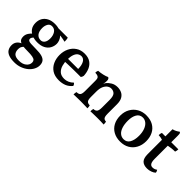

<svg xmlns="http://www.w3.org/2000/svg" viewBox="34 -1412 2453 2453"><g transform="rotate(45 1260.0 -185.5)"><path d="M217 249Q153 249 113.5 233.5Q74 218 56 188.5Q38 159 38 117Q38 79 59 51Q80 23 118 8L173 14Q150 33 141.5 51.5Q133 70 133 95Q133 143 158 167.5Q183 192 243 192Q308 192 345 161.5Q382 131 382 90Q382 67 370.5 53.5Q359 40 326 33.5Q293 27 229 27Q185 27 154 22.5Q123 18 103 7.5Q83 -3 74 -20.5Q65 -38 65 -65Q65 -101 85 -132Q105 -163 135 -187L181 -161Q163 -146 154.5 -132.5Q146 -119 146 -108Q146 -90 157.5 -81.5Q169 -73 201.5 -70.5Q234 -68 294 -68Q359 -68 399 -57Q439 -46 458 -21.5Q477 3 477 46Q477 82 458 118.5Q439 155 404.5 184Q370 213 322 231Q274 249 217 249ZM244 -139Q192 -139 148 -157Q104 -175 78.5 -211Q53 -247 53 -301Q53 -349 74 -386Q95 -423 137 -445Q179 -467 240 -467Q293 -467 329.5 -450.5Q366 -434 390 -408.5Q414 -383 424.5 -355Q435 -327 435 -304Q435 -259 413.5 -221Q392 -183 349.5 -161Q307 -139 244 -139ZM256 -189Q288 -189 308 -215.5Q328 -242 328 -293Q328 -346 303.5 -383Q279 -420 234 -420Q196 -420 178 -388Q160 -356 160 -314Q160 -254 185.5 -221.5Q211 -189 256 -189ZM486 -392Q470 -396 448.5 -400Q427 -404 406.5 -407Q386 -410 370 -411L292 -458H478Q483 -444 484.5 -426.5Q486 -409 486 -392Z M781 9Q706 9 657.5 -23Q609 -55 584.5 -109Q560 -163 560 -228Q560 -294 586 -348Q612 -402 660.5 -434.5Q709 -467 775 -467Q842 -467 883 -439Q924 -411 944.5 -364Q965 -317 968 -258Q964 -235 951 -220Q931 -220 896.5 -220Q862 -220 819.5 -219.5Q777 -219 732.5 -217.5Q688 -216 649 -214V-269H855Q855 -335 832.5 -375Q810 -415 768 -415Q744 -415 722 -400Q700 -385 686 -349.5Q672 -314 672 -251Q672 -201 685 -155.5Q698 -110 729 -81.5Q760 -53 817 -53Q850 -53 882.5 -67Q915 -81 940 -107Q948 -103 955.5 -92Q963 -81 964 -71Q929 -28 883.5 -9.5Q838 9 781 9Z M1117 -212V-316Q1117 -342 1112.5 -357.5Q1108 -373 1092 -381Q1076 -389 1043 -390Q1043 -402 1045 -413Q1047 -424 1052 -433Q1090 -435 1133 -445Q1176 -455 1199 -467Q1209 -463 1216 -453Q1223 -443 1223 -420ZM1525 -132Q1525 -81 1538.5 -63Q1552 -45 1582 -45Q1585 -35 1586 -24Q1587 -13 1587 3Q1565 1 1535 0.5Q1505 0 1474 0Q1453 0 1429.5 0.5Q1406 1 1385 1.5Q1364 2 1348 3Q1348 -12 1349 -24Q1350 -36 1354 -45Q1387 -45 1403 -64Q1419 -83 1419 -134V-273Q1419 -342 1395 -367Q1371 -392 1331 -392Q1306 -392 1281 -375Q1256 -358 1239.5 -322Q1223 -286 1223 -227V-132Q1223 -82 1237.5 -63.5Q1252 -45 1288 -45Q1292 -35 1293 -23.5Q1294 -12 1294 3Q1280 2 1259 1.5Q1238 1 1215 0.5Q1192 0 1170 0Q1149 0 1125.5 0.5Q1102 1 1080 1.5Q1058 2 1043 3Q1043 -12 1044.5 -24.5Q1046 -37 1049 -45Q1088 -45 1102.5 -63.5Q1117 -82 1117 -132V-316L1223 -420Q1223 -408 1221.5 -393Q1220 -378 1215 -361Q1219 -368 1223 -376Q1227 -384 1234 -393Q1252 -416 1289 -439Q1326 -462 1377 -462Q1416 -462 1450 -446.5Q1484 -431 1504.5 -395.5Q1525 -360 1525 -299Z M1889 9Q1818 9 1765.5 -20.5Q1713 -50 1684.5 -103Q1656 -156 1656 -228Q1656 -298 1686.5 -352Q1717 -406 1770 -436.5Q1823 -467 1890 -467Q1965 -467 2017 -437Q2069 -407 2096 -354Q2123 -301 2123 -230Q2123 -161 2094 -106.5Q2065 -52 2012.5 -21.5Q1960 9 1889 9ZM1899 -44Q1955 -44 1982 -91.5Q2009 -139 2009 -215Q2009 -277 1991.5 -322.5Q1974 -368 1944.5 -391.5Q1915 -415 1880 -415Q1825 -415 1798 -369Q1771 -323 1771 -251Q1771 -187 1786.5 -140Q1802 -93 1831 -68.5Q1860 -44 1899 -44Z M2375 9Q2313 9 2282.5 -23Q2252 -55 2252 -128V-386Q2237 -391 2220.5 -394.5Q2204 -398 2180 -399Q2180 -413 2182 -424Q2184 -435 2189 -448H2252V-577Q2276 -582 2299.5 -594Q2323 -606 2339 -620Q2350 -616 2354 -607Q2358 -598 2358 -565V-448H2486Q2486 -436 2484 -423Q2482 -410 2477 -398Q2441 -398 2411.5 -394Q2382 -390 2358 -385V-148Q2358 -113 2364.5 -91.5Q2371 -70 2383.5 -60Q2396 -50 2414 -50Q2434 -50 2449.5 -55.5Q2465 -61 2479 -72Q2492 -56 2494 -34Q2477 -16 2443 -3.5Q2409 9 2375 9Z"/></g></svg>

Font: Vollkorn Medium
Style: Regular
Weight: 500
Designer: Friedrich Althausen
Foundry: Friedrich Althausen
Version: Version 5.000